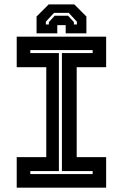

<svg xmlns="http://www.w3.org/2000/svg" viewBox="-20 -870 570 890"><path d="M57.5 0V-141.5H194.5V-558.5H57.5V-700H472V-558.5H335.5V-141.5H472V0ZM120.5 -63H409.5V-77H267V-624H409.5V-638H120.5V-624H253V-77H120.5ZM324.5 -849.5 380.5 -793.5V-715.5H284.5V-753.5H245.5V-715.5H149.5V-793.5L205.5 -849.5ZM298.5 -810.5H230.5L192.5 -769.5V-756.5H206.5V-767.5L233.5 -797H295.5L322.5 -767.5V-756.5H336.5V-769.5Z"/></svg>

Font: Tourney Thin
Style: Regular
Weight: 100
Designer: Tyler Finck
Foundry: Etcetera Type Co
Version: Version 1.015